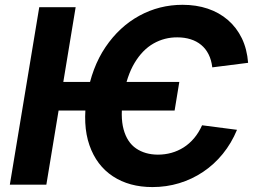

<svg xmlns="http://www.w3.org/2000/svg" viewBox="-20 -757 1047 787"><path d="M715 -421.2 695.7 -303.8H190.2L209.4 -421.2ZM997 -499.5 850.1 -480.9Q846.6 -511.4 834.9 -534.4Q823.3 -557.5 804.6 -572.9Q785.9 -588.4 761.1 -596.1Q736.3 -603.9 706.8 -603.9Q654.2 -604.2 609.1 -578.6Q564.1 -553 531.9 -499.6Q499.7 -446.2 485.7 -362.8Q472.1 -279.7 486.6 -226.7Q501.1 -173.7 537.8 -148.6Q574.6 -123.4 627.1 -123.1Q655.9 -123.1 682.6 -130.5Q709.2 -137.9 732.8 -152.8Q756.3 -167.8 775.5 -190.4Q794.7 -213 808.3 -243.5L951.5 -224.9Q928.6 -169.8 893.2 -126.3Q857.8 -82.7 812.4 -52.4Q767 -22 714.5 -6.1Q662.1 9.8 604.8 9.8Q509.9 9.8 442.8 -34.3Q375.6 -78.5 346.6 -161.9Q317.5 -245.4 336.6 -362.8Q355.9 -480.4 412.5 -564.1Q469.2 -647.8 551.2 -692.6Q633.2 -737.3 728.3 -737.3Q784.5 -737.3 831.6 -721.5Q878.7 -705.6 914.2 -675Q949.7 -644.4 971.2 -600.3Q992.6 -556.2 997 -499.5ZM290.1 -727.5 170 0H20.3L140.9 -727.5Z"/></svg>

Font: Adwaita Sans
Style: Italic
Weight: 400
Italic angle: -9.39999°
Designer: Rasmus Andersson
Foundry: rsms
Version: Version 4.001;git-9221beed3